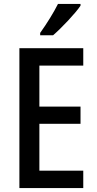

<svg xmlns="http://www.w3.org/2000/svg" viewBox="-20 -960 495 980"><path d="M391 -931V-940H276C254 -896 220 -841 185 -792V-780H251C295 -818 365 -892 391 -931ZM405 0V-89H181V-328H391V-416H181V-625H405V-714H79V0Z"/></svg>

Font: Noto Sans Sinhala Condensed Medium
Style: Regular
Weight: 500
Width: 3
Designer: Jelle Bosma - Monotype Design Team
Foundry: Monotype Imaging Inc.
Version: Version 2.006